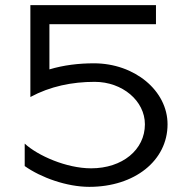

<svg xmlns="http://www.w3.org/2000/svg" viewBox="-20 -720 736 746"><path d="M76 -74.8C139.5 -29.7 240 6 327 6C503.3 6 631 -96.1 631 -237C631 -367.8 502.9 -474 345 -474C285.5 -474 227.5 -467 172 -450.4V-626H586V-700H98V-343.1C175.1 -384.7 260.1 -402 348 -402C455.6 -402 543 -328.1 543 -237C543 -137.8 455.2 -66 334 -66C238 -66 127 -115.2 76 -162Z"/></svg>

Font: Resamitz
Style: Bold
Weight: 700
Designer: gluk
Foundry: gluk
Version: Version 0.047